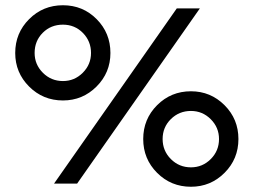

<svg xmlns="http://www.w3.org/2000/svg" viewBox="-20 -700 967 732"><path d="M708 -62Q752 -62 783.5 -93.5Q815 -125 815 -170Q815 -214 783.5 -245.5Q752 -277 708 -277Q663 -277 631.5 -246Q600 -215 600 -170Q600 -125 631.5 -93.5Q663 -62 708 -62ZM708 12Q632 12 579 -41Q526 -94 526 -170Q526 -246 579 -299Q632 -352 708 -352Q783 -352 836 -299Q889 -246 889 -170Q889 -94 836 -41Q783 12 708 12ZM112 -498Q112 -454 143.5 -422.5Q175 -391 220 -391Q264 -391 295.5 -422.5Q327 -454 327 -498Q327 -543 296 -574.5Q265 -606 220 -606Q174 -606 143 -575Q112 -544 112 -498ZM401 -498Q401 -423 348 -370Q295 -317 220 -317Q144 -317 91 -370Q38 -423 38 -498Q38 -574 91 -627Q144 -680 220 -680Q296 -680 348.5 -627Q401 -574 401 -498ZM186 0 654 -668H742L274 0Z"/></svg>

Font: Atkinson Hyperlegible Pro
Style: Regular
Weight: 400
Designer: Elliott Scott, Megan Eiswerth, Linus Boman, Theodore Petrosky, Jacob Perez
Foundry: Braille Institute
Version: Version 1.5.1